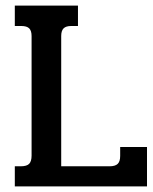

<svg xmlns="http://www.w3.org/2000/svg" viewBox="-20 -667 549 687"><path d="M33 -72H54Q76 -72 84.5 -81Q93 -90 93 -110V-538Q93 -557 84.5 -565.5Q76 -574 56 -574H33V-647H259V-574H235Q216 -574 207.5 -565.5Q199 -557 199 -538V-72H372Q392 -72 401 -80.5Q410 -89 410 -109V-141H506V0H33Z"/></svg>

Font: Pridi
Style: Regular
Weight: 400
Designer: Katatrad Team
Foundry: CadsonDemak
Version: Version 1.001